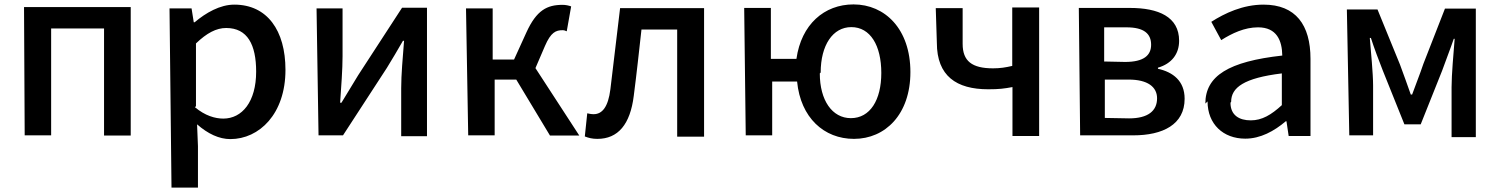

<svg xmlns="http://www.w3.org/2000/svg" viewBox="-20 -584 6813 871"><path d="M92 30H212V-455H452V31H573V-552H89Z M758 267H878V79L874 -20C923 23 974 47 1025 47C1156 47 1275 -67 1275 -267C1275 -446 1192 -563 1043 -563C978 -563 914 -526 863 -483H859L849 -546H749ZM869 -102V-387C918 -434 961 -457 1006 -457C1103 -457 1142 -381 1142 -259C1142 -122 1078 -46 993 -46C956 -46 910 -59 864 -98Z M1425 30H1536L1735 -276C1756 -309 1787 -363 1808 -399H1813C1807 -323 1800 -245 1800 -184V34H1917V-549H1804L1605 -243C1584 -208 1550 -153 1529 -118H1523C1528 -192 1534 -269 1534 -329V-546H1416Z M2104 30H2224V-223H2322L2475 31H2608L2409 -275L2452 -375C2479 -438 2502 -447 2532 -447C2540 -447 2544 -445 2551 -442L2571 -555C2560 -559 2546 -562 2532 -562C2462 -562 2414 -538 2368 -437L2312 -314H2215V-546H2094Z M2633 35C2651 42 2667 46 2690 46C2784 46 2839 -20 2855 -149C2868 -249 2879 -351 2890 -450H3052V36H3174V-547H2793C2778 -424 2764 -301 2749 -179C2739 -99 2712 -66 2673 -66C2662 -66 2653 -68 2644 -70Z M3363 30H3483V-214H3596C3612 -50 3718 46 3854 46C3996 46 4110 -65 4110 -257C4110 -452 3995 -564 3852 -564C3719 -564 3615 -473 3593 -317H3477V-548H3356ZM3703 -255C3703 -379 3758 -461 3842 -461C3928 -461 3978 -378 3978 -253C3978 -130 3927 -48 3840 -48C3755 -48 3699 -129 3699 -251Z M4230 -390C4230 -239 4319 -179 4463 -179C4513 -179 4535 -182 4573 -189V33H4694V-550H4572V-285C4542 -278 4517 -274 4485 -274C4389 -274 4347 -307 4347 -385V-547H4225Z M4880 30H5121C5255 30 5354 -19 5354 -136C5354 -217 5301 -257 5233 -272V-277C5295 -295 5329 -339 5329 -399C5329 -508 5235 -548 5106 -548H4874ZM4992 -49V-223H5100C5186 -223 5229 -190 5229 -138C5229 -81 5188 -47 5102 -47ZM4989 -305V-460H5090C5170 -460 5202 -431 5202 -381C5202 -333 5169 -303 5084 -303Z M5458 -124C5458 -21 5529 45 5629 45C5698 45 5760 11 5813 -34H5816L5826 33H5925V-317C5925 -471 5858 -563 5712 -563C5618 -563 5536 -524 5475 -485L5520 -402C5569 -433 5626 -460 5687 -460C5772 -460 5796 -400 5797 -332C5554 -305 5448 -240 5448 -114ZM5565 -122C5565 -187 5623 -230 5795 -251V-107C5747 -63 5705 -38 5654 -38C5602 -38 5562 -61 5562 -118Z M6101 30H6209V-196C6209 -251 6199 -350 6194 -412H6199C6214 -365 6235 -310 6253 -264L6351 -20H6425L6522 -263C6538 -308 6559 -361 6575 -408H6579C6574 -345 6565 -245 6565 -189V38H6675V-545H6535L6437 -294C6421 -246 6402 -200 6386 -155H6380C6365 -199 6348 -244 6331 -291L6229 -541H6090Z"/></svg>

Font: GenEiGothic-pro-SemiBold
Style: Regular
Weight: 500
Designer: Ryoko NISHIZUKA (kana & ideographs); Paul D. Hunt (Latin, Greek & Cyrillic); Wenlong ZHANG (bopomofo); Sandoll Communica
Foundry: Adobe Systems Incorporated; o_tamon
Version: Version 1.000.140830